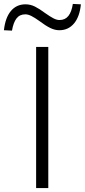

<svg xmlns="http://www.w3.org/2000/svg" viewBox="-88 -958 432 978"><path d="M96 0V-719H158V0ZM-27 -802 -68 -804Q-61 -868 -32.5 -902Q-4 -936 42 -936Q67 -936 90 -924.5Q113 -913 141 -892Q168 -873 184.5 -864.5Q201 -856 215 -856Q244 -856 260.5 -877Q277 -898 283 -938L324 -936Q318 -873 289 -838.5Q260 -804 214 -804Q191 -804 167 -816Q143 -828 114 -850Q89 -868 72 -876.5Q55 -885 41 -885Q12 -885 -4 -864Q-20 -843 -27 -802Z"/></svg>

Font: Nunitoga
Style: Light
Weight: 300
Designer: Vernon Adams
Foundry: Vernon Adams
Version: Version 1.0